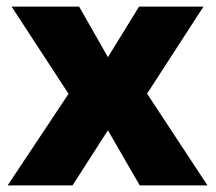

<svg xmlns="http://www.w3.org/2000/svg" viewBox="-20 -560 651 580"><path d="M15 -540.1H219L306 -387.3L400.1 -540.1H594.7L424.3 -277.1L606.7 0H402.1L306 -166.4L199.1 0H3.1L187.1 -276.6Z"/></svg>

Font: Alexandria
Style: Regular
Weight: 400
Designer: Mohamed Gaber
Foundry: Kief Type Foundry
Version: Version 5.100